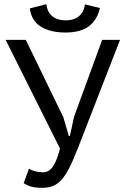

<svg xmlns="http://www.w3.org/2000/svg" viewBox="-20 -890 593 915"><path d="M282 -331 308 -242H313L333 -334L467 -700H552L375 -245Q348 -174 327.5 -126.5Q307 -79 286 -49.5Q265 -20 241 -7.5Q217 5 182 5Q149 5 129.5 -0.5Q110 -6 93 -17L118 -86Q138 -75 155 -72Q172 -69 186 -69Q214 -69 233 -97.5Q252 -126 266 -182L7 -700H103ZM201 -870Q205 -833 229 -813Q253 -793 293 -793Q333 -793 356.5 -813Q380 -833 385 -869L456 -852Q445 -798 405.5 -766.5Q366 -735 292 -735Q221 -735 175.5 -762.5Q130 -790 122 -850Z"/></svg>

Font: PTSans
Style: Regular
Weight: 400
Designer: A.Korolkova, O.Umpeleva, V.Yefimov
Foundry: ParaType Ltd
Version: Version 2.003W OFL